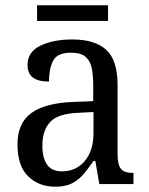

<svg xmlns="http://www.w3.org/2000/svg" viewBox="-20 -695 563 725"><path d="M188 10Q127 10 86.5 -29Q46 -68 46 -150Q46 -230 98 -268Q150 -306 256 -310L332 -313V-373Q332 -410 326.5 -437.5Q321 -465 303 -480.5Q285 -496 248 -496Q196 -496 180.5 -465.5Q165 -435 165 -387Q125 -387 104.5 -402Q84 -417 84 -450Q84 -499 132.5 -522.5Q181 -546 253 -546Q338 -546 381 -507Q424 -468 424 -373V-114Q424 -72 437 -57Q450 -42 481 -42H484V0H355L340 -87H333Q314 -59 295 -37Q276 -15 251.5 -2.5Q227 10 188 10ZM213 -48Q268 -48 300.5 -87.5Q333 -127 333 -191V-272L275 -269Q199 -266 169.5 -234.5Q140 -203 140 -145Q140 -98 158 -73Q176 -48 213 -48ZM120 -616V-675H388V-616Z"/></svg>

Font: Noto Serif Hebrew SemiCondensed
Style: Regular
Weight: 400
Width: 4
Designer: Monotype Design Team
Foundry: Monotype Imaging Inc.
Version: Version 2.004; ttfautohint (v1.8.4.7-5d5b)